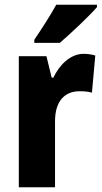

<svg xmlns="http://www.w3.org/2000/svg" viewBox="-20 -786 429 806"><path d="M387 -756V-766H216C192 -722 157 -668 124 -619V-606H231C280 -648 356 -720 387 -756ZM331 -560C274 -560 228 -511 204 -460H197L175 -550H59V0H211V-277C211 -363 253 -403 314 -403C337 -403 353 -401 366 -397L380 -553C363 -558 346 -560 331 -560Z"/></svg>

Font: Noto Sans Lao Looped Condensed ExtraBold
Style: Regular
Weight: 800
Width: 3
Designer: Mark Frömberg, Ben Mitchell
Foundry: The Fontpad Ltd
Version: Version 1.002